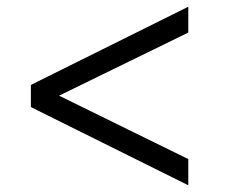

<svg xmlns="http://www.w3.org/2000/svg" viewBox="-20 -638 680 572"><path d="M72 -385V-319L541 -86V-164L156 -353L541 -541V-618Z"/></svg>

Font: Mission
Style: Regular
Weight: 400
Version: Version 1.000;FEAKit 1.0